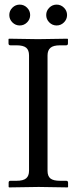

<svg xmlns="http://www.w3.org/2000/svg" viewBox="-20 -815 333 836"><path d="M194.6 -717.5Q181.2 -731 181.2 -749.5Q181.2 -768.1 194.6 -781.5Q208 -794.9 226.6 -794.9Q245.1 -794.9 258.5 -781.5Q272 -768.1 272 -749.5Q272 -731 258.5 -717.5Q245.1 -704.1 226.6 -704.1Q208 -704.1 194.6 -717.5ZM33.9 -717.5Q20.5 -731 20.5 -749.5Q20.5 -768.1 33.9 -781.5Q47.4 -794.9 65.9 -794.9Q84.5 -794.9 97.9 -781.5Q111.3 -768.1 111.3 -749.5Q111.3 -731 97.9 -717.5Q84.5 -704.1 65.9 -704.1Q47.4 -704.1 33.9 -717.5ZM187 -573.7V-71.3Q187 -47.9 199.7 -37.8Q212.4 -27.8 241.7 -27.8H268.1Q276.4 -27.8 276.4 -19.5V-1L274.4 1Q187.5 -1 148.4 -1L19.5 1L17.6 -1V-19.5Q17.6 -27.8 25.4 -27.8H51.8Q81.5 -27.8 94 -38.6Q106.4 -49.3 106.4 -71.3V-573.7Q106.4 -597.2 93.8 -607.4Q81.1 -617.7 51.8 -617.7H25.4Q17.1 -617.7 17.1 -626V-644.5L19 -646.5Q106 -644.5 145 -644.5L273.9 -646.5L275.9 -644.5V-626Q275.9 -617.7 268.1 -617.7H241.7Q211.9 -617.7 199.5 -606.7Q187 -595.7 187 -573.7Z"/></svg>

Font: Libertinage
Style: f
Weight: 400
Designer: OSP
Foundry: OSP
Version: Version 1.0; 2008; OFL relea